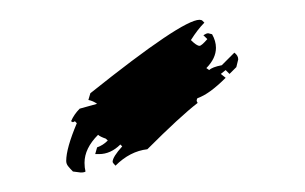

<svg xmlns="http://www.w3.org/2000/svg" viewBox="-20 -19 308 194"><path d="M61.5 155.3 53.7 154.3Q50.8 151.4 48.8 148.9Q46.9 146.5 46.9 143.6Q46.9 130.9 57.6 105.5L55.7 103.5L53.7 104.5L51.8 103.5Q54.7 96.7 60.5 90.8L78.1 85.9Q74.2 83 69.3 82L71.3 75.2Q164.1 1 181.6 1Q183.6 1 184.6 2L186.5 3.9Q179.7 10.7 172.9 21.5Q178.7 27.3 181.6 27.3Q183.6 27.3 189.5 20.5L185.5 16.6Q188.5 14.6 190.4 14.6L194.3 15.6Q198.2 22.5 198.2 29.3Q198.2 40 188.5 49.8L191.4 51.8Q194.3 48.8 204.1 46.9L216.8 34.2Q220.7 37.1 220.7 41L218.8 48.8L211.9 55.7L208 51.8L203.1 55.7L208 59.6Q191.4 76.2 179.7 80.1Q178.7 81.1 178.7 83L179.7 85Q162.1 98.6 128.9 131.8Q111.3 133.8 96.7 148.4Q93.8 145.5 93.8 144.5Q93.8 139.6 103.5 128.9L101.6 127Q91.8 136.7 80.1 136.7H76.2L78.1 129.9Q84 127.9 88.9 123L86.9 121.1Q81.1 119.1 79.1 117.2Q65.4 130.9 65.4 145.5Q65.4 150.4 66.4 154.3Q65.4 155.3 61.5 155.3Z"/></svg>

Font: Blackcraft
Style: Regular
Weight: 400
Designer: GGBotNet
Foundry: GGBotNet
Version: 1.00